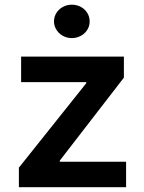

<svg xmlns="http://www.w3.org/2000/svg" viewBox="-20 -782 602 802"><path d="M340.2 -434.3V-438.9H68.2V-545.5H497.5V-457.7L229.8 -111.2V-106.5H506.7V0H58.9V-81.7ZM280.2 -762.4Q295.1 -762.4 308.6 -757.3Q322.1 -752.1 332.2 -742.9Q342.3 -733.7 348.4 -720.9Q354.4 -708.1 354.4 -692.5Q354.4 -677.2 348.4 -664.4Q342.3 -651.6 332 -642.4Q321.7 -633.2 308.2 -628Q294.7 -622.9 280.2 -622.9Q265.6 -622.9 252.1 -628Q238.6 -633.2 228.3 -642.6Q218 -652 211.8 -664.8Q205.6 -677.6 205.6 -692.5Q205.6 -707.7 211.6 -720.5Q217.7 -733.3 228 -742.7Q238.3 -752.1 251.8 -757.3Q265.3 -762.4 280.2 -762.4Z"/></svg>

Font: Inter P Semi Bold
Style: Regular
Weight: 600
Designer: Rasmus Andersson
Foundry: rsms
Version: Version 3.018;git-588b23468